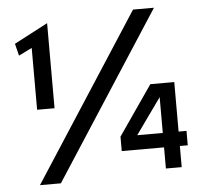

<svg xmlns="http://www.w3.org/2000/svg" viewBox="-51 -745 876 823"><g transform="rotate(-5 386.5 -333.5)"><path d="M734 -153H700V-366H597L450 -153V-91H632V0H700V-91H734ZM522 -153 632 -307V-153ZM641 -691H551L88 24H178ZM179 -665 34 -589 47 -537 104 -565V-299H179Z"/></g></svg>

Font: Quattrocento Sans
Style: Bold
Weight: 700
Designer: Pablo Impallari
Foundry: Pablo Impallari, Igino Marini, Brenda Gallo
Version: Version 2.000